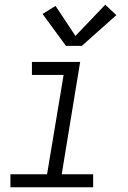

<svg xmlns="http://www.w3.org/2000/svg" viewBox="-20 -792 540 812"><path d="M24 0V-55H179L249 -475H115V-530H319L241 -55H374V0ZM259 -598 160 -733 215 -767 299 -640 425 -772 472 -728 326 -598Z"/></svg>

Font: Iosevka Curly Slab LtObl
Style: Regular
Weight: 300
Italic angle: -9°
Monospace: yes
Designer: Belleve Invis
Foundry: Belleve Invis
Version: Version 11.0.0; ttfautohint (v1.8.3)